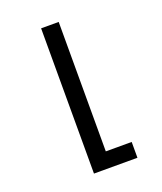

<svg xmlns="http://www.w3.org/2000/svg" viewBox="-136 -609 772 913"><g transform="rotate(-20 250.0 -152.5)"><path d="M181 215V-520H270V135H401V215Z"/></g></svg>

Font: Iosevka Medium
Style: Regular
Weight: 500
Monospace: yes
Designer: Belleve Invis
Foundry: Belleve Invis
Version: Version 32.5.0; ttfautohint (v1.8.4)